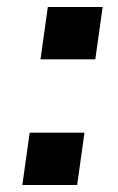

<svg xmlns="http://www.w3.org/2000/svg" viewBox="-20 -530 337 550"><path d="M44 0 65 -150H222L201 0ZM96 -360 117 -510H274L253 -360Z"/></svg>

Font: Finlandica
Style: Italic
Weight: 400
Italic angle: -8°
Designer: Niklas Ekholm, Juho Hiilivirta, Jaakko Suomalainen
Foundry: Helsinki Type Studio
Version: Version 1.064